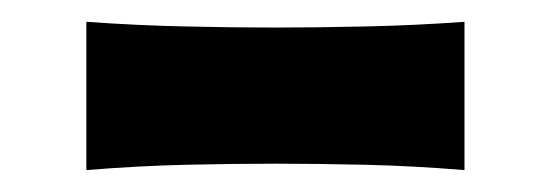

<svg xmlns="http://www.w3.org/2000/svg" viewBox="-20 -418 507 177"><path d="M59.6 -261.2V-397.9Q107.4 -394.5 151.4 -393.6Q195.3 -392.6 233.9 -392.6Q272.5 -392.6 316.7 -393.6Q360.8 -394.5 408.2 -397.9V-261.2Q360.8 -265.1 316.7 -266.1Q272.5 -267.1 233.9 -267.1Q195.3 -267.1 151.4 -266.1Q107.4 -265.1 59.6 -261.2Z"/></svg>

Font: Pinar-FD SemiBold
Style: Regular
Weight: 600
Designer: Amin Abedi
Version: Version 2.000